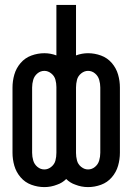

<svg xmlns="http://www.w3.org/2000/svg" viewBox="-20 -755 540 783"><path d="M161 8Q134 8 108 -1.5Q82 -11 64 -32Q46 -53 38.5 -79Q31 -105 31 -132V-398Q31 -425 38.5 -451Q46 -477 64 -498Q82 -519 108 -528.5Q134 -538 161 -538Q186 -538 210 -529V-735H290V-529Q314 -538 339 -538Q366 -538 392 -528.5Q418 -519 436 -498Q454 -477 461.5 -451Q469 -425 469 -398V-132Q469 -105 461.5 -79Q454 -53 436 -32Q418 -11 392 -1.5Q366 8 339 8Q312 8 287 -2Q266 -9 250 -25Q234 -9 213 -2Q188 8 161 8ZM161 -64Q176 -64 189 -74.5Q202 -85 206 -100Q210 -115 210 -132V-400Q210 -415 206 -430Q202 -445 189 -455.5Q176 -466 161 -466Q145 -466 132.5 -455.5Q120 -445 115.5 -429.5Q111 -414 111 -398V-132Q111 -116 115.5 -100.5Q120 -85 132.5 -74.5Q145 -64 161 -64ZM339 -64Q355 -64 367.5 -74.5Q380 -85 384.5 -100.5Q389 -116 389 -132V-398Q389 -414 384.5 -429.5Q380 -445 367.5 -455.5Q355 -466 339 -466Q324 -466 311 -455.5Q298 -445 294 -429.5Q290 -414 290 -398V-131Q290 -116 294 -100.5Q298 -85 311 -74.5Q324 -64 339 -64Z"/></svg>

Font: Iosevka SS01
Style: Regular
Weight: 400
Monospace: yes
Designer: Belleve Invis
Foundry: Belleve Invis
Version: 2.3.3; ttfautohint (v1.8.3)